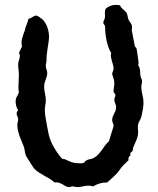

<svg xmlns="http://www.w3.org/2000/svg" viewBox="-20 -723 645 784"><path d="M565.9 -303.2Q565.9 -290.5 563 -274.4Q560.1 -258.3 557.1 -246.1Q554.7 -237.8 550 -230Q545.4 -222.2 543.9 -213.9Q542.5 -206.5 543.2 -199Q543.9 -191.4 543.9 -184.1Q543.9 -167 537.6 -152.8Q531.2 -138.7 524.9 -123Q522.5 -119.1 522.9 -115Q523.4 -110.8 521 -106.9Q518.6 -103 517.1 -102.3Q515.6 -101.6 514.4 -100.8Q513.2 -100.1 512.7 -97.9Q512.2 -95.7 512.2 -89.8V-87.9Q506.8 -85 505.1 -79.6Q503.4 -74.2 504.9 -68.8Q494.6 -59.1 484.6 -49.1Q474.6 -39.1 466.8 -26.9Q457 -12.7 443.8 -1.5Q430.7 9.8 418 22H416Q400.4 22 387 26.1Q373.5 30.3 359.9 38.1Q351.1 35.2 340.8 35.2Q329.6 35.2 318.4 38.1Q307.1 41 295.9 41Q290.5 41 285.9 39.6Q281.2 38.1 275.9 38.1Q272 38.1 269 39.6Q266.1 41 262.2 41Q254.9 41 248.8 37.6Q242.7 34.2 235.8 30Q229 25.9 220.9 23.2Q212.9 20.5 202.1 22Q194.8 14.2 184.1 7.8Q173.3 1.5 161.6 -5.1Q149.9 -11.7 138.4 -19Q127 -26.4 118.2 -36.1Q117.2 -37.6 112.3 -45.2Q107.4 -52.7 101.8 -61.5Q96.2 -70.3 91.3 -78.1Q86.4 -85.9 85.9 -87.9Q82 -97.2 81.1 -107.2Q80.1 -117.2 76.2 -127Q71.8 -138.2 67.4 -148.4Q63 -158.7 59.3 -168.9Q55.7 -179.2 53.2 -189.9Q50.8 -200.7 50.8 -213.9Q50.8 -219.2 52.5 -224.9Q54.2 -230.5 54.2 -235.8Q54.2 -242.2 51 -248Q47.9 -253.9 47.9 -259.8Q47.9 -267.6 54.2 -272Q49.3 -280.3 46.6 -289.3Q43.9 -298.3 43.9 -308.1Q43.9 -320.3 48.6 -327.9Q53.2 -335.4 57.1 -346.2Q56.2 -351.6 55.7 -356.7Q55.2 -361.8 55.2 -367.2Q55.2 -379.9 56.2 -392.1Q57.1 -404.3 57.1 -417Q57.1 -427.7 55.7 -438.5Q54.2 -449.2 54.2 -460Q54.2 -469.2 57.6 -477.5Q61 -485.8 61 -495.1Q61 -502.9 57.1 -506.8L69.8 -533.2Q68.8 -537.6 68.4 -542.5Q67.9 -547.4 67.9 -551.8Q67.9 -558.1 70.3 -566.7Q72.8 -575.2 75.7 -583.5Q78.6 -591.8 81.1 -598.1Q83.5 -604.5 83 -606.9Q85.9 -616.7 89.8 -626Q93.8 -635.3 96.2 -646Q104.5 -647.5 112.5 -653.3Q120.6 -659.2 128.9 -659.2Q130.9 -659.2 134 -657.5Q137.2 -655.8 140.4 -653.6Q143.6 -651.4 146.2 -649.2Q148.9 -647 150.9 -646Q158.2 -640.1 163.6 -631.6Q168.9 -623 172.6 -613.5Q176.3 -604 178.2 -593.8Q180.2 -583.5 180.2 -574.2Q180.2 -563.5 178.5 -552.5Q176.8 -541.5 175 -529.8Q173.3 -518.1 171.6 -505.1Q169.9 -492.2 169.9 -478Q169.9 -472.2 168.5 -466.1Q167 -460 167 -454.1Q167 -446.3 169.9 -439.5Q172.9 -432.6 172.9 -424.8Q172.9 -418 170.9 -411.4Q168.9 -404.8 166.5 -397.9Q164.1 -391.1 162.1 -384.3Q160.2 -377.4 160.2 -370.1Q160.2 -356 163.6 -341.6Q167 -327.1 167 -313Q167 -303.2 165 -293.9Q163.1 -284.7 163.1 -274.9Q163.1 -256.8 166.7 -239Q170.4 -221.2 172.9 -204.1Q175.8 -186.5 179.2 -172.6Q182.6 -158.7 188 -146Q193.4 -133.3 200.4 -121.1Q207.5 -108.9 217.8 -94.2Q221.2 -90.3 225.6 -84Q230 -77.6 233.9 -75.2Q236.8 -73.7 240.5 -73.7Q244.1 -73.7 247.1 -71.8Q255.9 -67.9 262.2 -64.9Q268.6 -62 274.9 -60.1Q281.2 -58.1 288.3 -57.1Q295.4 -56.2 305.2 -56.2Q315.4 -56.2 319.3 -57.1Q323.2 -58.1 324.7 -59.8Q326.2 -61.5 327.6 -64Q329.1 -66.4 334 -68.8Q340.8 -72.3 348.4 -73.2Q356 -74.2 362.8 -78.1Q373.5 -84 381.3 -92.5Q389.2 -101.1 396 -110.6Q402.8 -120.1 409.4 -129.4Q416 -138.7 424.8 -146Q425.3 -147.5 428.2 -157.2Q431.2 -167 434.6 -178.2Q438 -189.5 440.9 -198.5Q443.8 -207.5 443.8 -208Q443.8 -214.8 440.9 -220.5Q438 -226.1 438 -232.9Q438 -240.2 440.4 -246.6Q442.9 -252.9 446 -259Q449.2 -265.1 451.7 -271.5Q454.1 -277.8 454.1 -285.2Q454.1 -293.5 450.4 -301Q446.8 -308.6 446.8 -316.9Q446.8 -321.8 449 -325.7Q451.2 -329.6 451.2 -334Q451.2 -339.4 447.5 -342Q443.8 -344.7 443.8 -351.1Q443.8 -359.4 445.3 -366.9Q446.8 -374.5 446.8 -382.8Q446.8 -392.1 443.8 -401.9Q440.9 -411.6 438 -419.9Q438 -426.3 440.9 -431.6Q443.8 -437 443.8 -442.9Q443.8 -450.7 441.4 -458.5Q439 -466.3 436.8 -474.1Q434.6 -481.9 433.1 -490Q431.6 -498 434.1 -506.8Q427.2 -517.6 422.6 -530.8Q418 -543.9 415 -558.1Q412.1 -572.3 410.6 -586.2Q409.2 -600.1 409.2 -611.8Q409.2 -618.7 405.5 -622.1Q401.9 -625.5 401.9 -629.9Q401.9 -636.2 405 -641.1Q408.2 -646 408.2 -651.9Q409.2 -656.7 408.7 -661.6Q408.2 -666.5 408.2 -670.9Q408.2 -675.3 408.9 -679.7Q409.7 -684.1 412.1 -688Q420.4 -694.8 430.7 -699Q440.9 -703.1 452.1 -703.1Q456.5 -703.1 460.9 -702.6Q465.3 -702.1 470.2 -701.2Q471.2 -696.8 474.4 -693.1Q477.5 -689.5 481.4 -686Q485.4 -682.6 489.3 -679.2Q493.2 -675.8 496.1 -671.9Q500 -665 501 -657.5Q502 -649.9 504.9 -643.1Q507.3 -636.7 512 -631.1Q516.6 -625.5 518.1 -620.1Q519.5 -614.7 518.8 -609.6Q518.1 -604.5 518.1 -599.1L530.8 -533.2L537.1 -526.9Q537.6 -524.9 539.1 -515.9Q540.5 -506.8 542 -496.3Q543.5 -485.8 544.7 -476.8Q545.9 -467.8 545.9 -465.8Q545.9 -463.4 545.4 -460.9Q544.9 -458.5 543.9 -456.1Q548.3 -452.1 549.8 -446.5Q551.3 -440.9 552 -434.6Q552.7 -428.2 552.7 -421.6Q552.7 -415 554.2 -410.2Q555.2 -405.3 557.6 -401.4Q560.1 -397.5 560.1 -392.1Q560.1 -385.7 558.6 -380.4Q557.1 -375 557.1 -368.2Q557.1 -352.5 561.5 -336.2Q565.9 -319.8 565.9 -303.2Z"/></svg>

Font: Margarine
Style: Regular
Weight: 400
Designer: Astigmatic (AOETI)
Foundry: Astigmatic (AOETI)
Version: Version 1.000